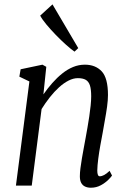

<svg xmlns="http://www.w3.org/2000/svg" viewBox="-20 -868 589 898"><path d="M183 -426.5Q202.5 -454.5 224.5 -479.5Q246.5 -504.5 270.8 -524Q295 -543.5 321.5 -554.5Q348 -565.5 377 -565.5Q426.5 -565.5 455.8 -534.2Q485 -503 485 -423.5Q485 -400 480.8 -369Q476.5 -338 470.5 -305.8Q464.5 -273.5 460 -246Q455 -219.5 449.2 -187.8Q443.5 -156 439.5 -125.2Q435.5 -94.5 435 -70.5Q435 -57.5 437.8 -50.5Q440.5 -43.5 446.5 -43.5Q456 -43.5 467.2 -49.5Q478.5 -55.5 492.5 -69L504 -47Q500.5 -41 486.5 -27Q472.5 -13 451.5 -1.5Q430.5 10 405 10Q389.5 10 377.8 4.5Q366 -1 359.8 -12.8Q353.5 -24.5 353.5 -43.5Q353.5 -59.5 356.2 -81.2Q359 -103 363.2 -127.8Q367.5 -152.5 372 -177Q376.5 -201.5 380.5 -223Q384.5 -245 389 -270.8Q393.5 -296.5 397.5 -323.2Q401.5 -350 404 -374.5Q406.5 -399 406.5 -417.5Q406.5 -450.5 400.5 -468.8Q394.5 -487 380.8 -494.8Q367 -502.5 344 -502.5Q323 -502.5 300.5 -491Q278 -479.5 256 -459.5Q234 -439.5 213.2 -413.2Q192.5 -387 174.5 -358L128.5 0H54.5L117.5 -487L70.5 -509.5L76.5 -544L178.5 -565.5L196.5 -555.5ZM328.5 -626.5Q312.5 -637.5 289 -658.5Q265.5 -679.5 241.2 -704.5Q217 -729.5 197 -753.5Q177 -777.5 168 -795L225.5 -847.5L346 -643Z"/></svg>

Font: Merriweather 24pt SemiCondensed Light
Style: Italic
Weight: 300
Width: 4
Italic angle: -7.8°
Designer: Eben Sorkin
Foundry: Eben Sorkin
Version: Version 2.101